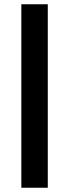

<svg xmlns="http://www.w3.org/2000/svg" viewBox="-20 -770 324 900"><path d="M80 110V-750H204V110Z"/></svg>

Font: Geist SemBd
Style: Regular
Weight: 400
Designer: Basement.studio, Andrés Briganti, Mateo Zaragoza
Foundry: Basement.studio, Vercel, Andrés Briganti, Guido Ferreyra, Mateo Zaragoza
Version: Version 1.401